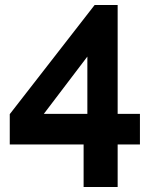

<svg xmlns="http://www.w3.org/2000/svg" viewBox="-20 -747 598 767"><path d="M314 0V-170H19V-291L358 -727H450V-292H539V-170H450V0ZM155 -292H329V-521Z"/></svg>

Font: Oxford Sans
Style: Bold
Weight: 700
Designer: Matt McInerney, Pablo Impallari, Rodrigo Fuenzalida
Foundry: Matt McInerney, Pablo Impallari, Rodrigo Fuenzalida
Version: Version 3.000g; ttfautohint (v1.5) -l 8 -r 28 -G 28 -x 14 -D